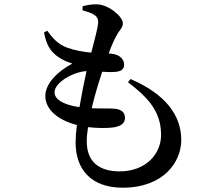

<svg xmlns="http://www.w3.org/2000/svg" viewBox="-20 -817 1040 894"><path d="M200 -674 185 -666C196 -607 215 -578 248 -554C272 -537 292 -529 317 -521C245 -483 191 -426 191 -370C191 -311 244 -259 338 -235C334 -204 332 -176 332 -153C332 -29 404 57 551 57C743 57 824 -64 824 -165C824 -281 750 -379 588 -449L576 -434C665 -366 730 -301 730 -189C730 -98 657 -19 537 -19C444 -19 384 -62 384 -158C384 -178 386 -201 390 -225C434 -220 475 -220 503 -223C543 -228 562 -243 562 -268C562 -296 542 -309 511 -311C489 -313 452 -311 407 -313C421 -373 440 -435 456 -483C478 -481 499 -481 514 -482C541 -484 558 -492 558 -516C558 -538 542 -562 499 -567L486 -568C500 -607 512 -632 524 -654C536 -677 552 -687 552 -709C552 -740 485 -797 429 -797C404 -797 384 -793 365 -788L364 -769C380 -765 398 -759 412 -752C429 -742 438 -733 437 -710C435 -686 422 -637 405 -572C370 -575 332 -581 293 -595C250 -611 224 -640 200 -674ZM350 -318C270 -330 234 -356 234 -387C234 -432 318 -482 383 -486C372 -438 360 -377 350 -318Z"/></svg>

Font: Noto Serif CJK JP SemiBold
Style: Regular
Weight: 600
Designer: Ryoko NISHIZUKA 西塚涼子 (kana & ideographs); Frank Grießhammer (Latin, Greek & Cyrillic); Wenlong ZHANG 张文龙 (bopomofo); San
Foundry: Adobe
Version: Version 2.001;hotconv 1.1.0;makeotfexe 2.6.0